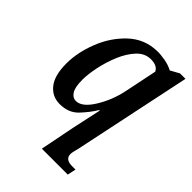

<svg xmlns="http://www.w3.org/2000/svg" viewBox="-226 -654 1001 1001"><g transform="rotate(45 274.0 -153.5)"><path d="M269 240H460L470 193H445Q394 193 394 154Q394 145 397 133.5Q400 122 404 105L541 -547H501L452 -520Q426 -534 392.5 -540Q359 -546 331 -545Q242 -542 177.5 -481Q113 -420 79 -332.5Q45 -245 45 -165Q45 -77 79.5 -33.5Q114 10 170 10Q235 10 273.5 -30.5Q312 -71 338 -114H342Q338 -96 326 -40Q314 16 307 48ZM218 -61Q195 -61 179.5 -84.5Q164 -108 164 -163Q164 -204 175.5 -259.5Q187 -315 209.5 -368.5Q232 -422 265 -457Q298 -492 342 -492Q389 -492 403 -462L366 -282Q349 -200 306 -130.5Q263 -61 218 -61Z"/></g></svg>

Font: Noto Serif SemiCondensed Semi
Style: Italic
Weight: 600
Width: 4
Italic angle: -12°
Designer: Monotype Design Team
Foundry: Monotype Imaging Inc.
Version: Version 1.901